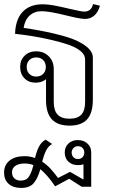

<svg xmlns="http://www.w3.org/2000/svg" viewBox="-34 -607 558 943"><path d="M82 -470Q160 -459 232 -442Q304 -425 341 -408Q422 -370 422 -325V-117Q422 -52 394 -21Q366 10 308 10Q249 10 220.5 -21Q192 -52 192 -117V-218Q172 -201 141 -201Q107 -201 86 -222.5Q65 -244 65 -278Q65 -312 87 -333.5Q109 -355 143 -355Q181 -355 205.5 -330.5Q230 -306 230 -268V-106Q230 -64 249 -44Q268 -24 308 -24Q347 -24 365.5 -44Q384 -64 384 -106V-314Q384 -334 369.5 -349Q355 -364 328 -377Q292 -394 211.5 -412.5Q131 -431 40 -441Q42 -511 77 -548.5Q112 -586 176 -586Q200 -586 230 -580.5Q260 -575 311 -563Q367 -550 379 -550Q415 -550 423 -587L457 -579Q448 -547 429 -530.5Q410 -514 383 -514Q367 -514 335 -521Q303 -528 296 -530Q208 -552 171 -552Q135 -552 111.5 -530.5Q88 -509 82 -470ZM191 -278Q191 -299 178 -312Q165 -325 144 -325Q123 -325 110 -312Q97 -299 97 -278Q97 -257 110 -244Q123 -231 144 -231Q165 -231 178 -244Q191 -257 191 -278ZM414 141V310H367L306 271L237 308Q196 249 164 224Q152 268 132 292Q112 316 70 316Q31 316 8.5 296Q-14 276 -14 241Q-14 203 13 181.5Q40 160 86 160Q114 160 138 169Q146 135 157.5 113Q169 91 190 79L222 100Q203 111 192.5 132Q182 153 173 187Q196 202 214 221.5Q232 241 251 267L310 237L376 275V200Q364 204 349 204Q320 204 302 187Q284 170 284 142Q284 115 302 98Q320 81 348 81Q377 81 395.5 98Q414 115 414 141ZM380 142Q380 129 371.5 120Q363 111 349 111Q336 111 327 120Q318 129 318 142Q318 156 326.5 165Q335 174 349 174Q363 174 371.5 165Q380 156 380 142ZM130 204Q111 196 87 196Q58 196 41.5 207.5Q25 219 25 239Q25 258 36.5 269Q48 280 68 280Q95 280 108 260.5Q121 241 130 204Z"/></svg>

Font: Sarabun Thin
Style: Regular
Weight: 250
Designer: Suppakit Chalermlarp | Katatrad Co.,Ltd.
Foundry: Cadson Demak Co.,Ltd.
Version: Version 1.000; ttfautohint (v1.6)